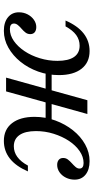

<svg xmlns="http://www.w3.org/2000/svg" viewBox="231 -697 477 979"><g transform="rotate(90 469.5 -207.5)"><path d="M698.4 11.3Q640.3 11.3 608.1 -30.2Q575.8 -71.8 575.8 -145.2Q575.8 -200.8 594.4 -251.2Q612.9 -301.6 644.4 -341.1Q675.8 -380.6 716.5 -403.2Q757.3 -425.8 801.6 -425.8Q845.2 -425.8 870.6 -405.2Q896 -384.7 896 -349.2Q896 -325.8 885.9 -305.2Q875.8 -284.7 858.5 -272.6Q841.1 -260.5 821 -260.5Q804.8 -260.5 795.2 -268.5Q785.5 -276.6 785.5 -291.1Q785.5 -304.8 793.5 -315.3Q801.6 -325.8 812.1 -335.1Q822.6 -344.4 831 -354Q839.5 -363.7 839.5 -374.2Q839.5 -384.7 832.3 -389.9Q825 -395.2 811.3 -395.2Q779.8 -395.2 750.4 -375Q721 -354.8 698.4 -320.6Q675.8 -286.3 662.1 -242.7Q648.4 -199.2 648.4 -152.4Q648.4 -97.6 668.5 -68.5Q688.7 -39.5 725.8 -39.5Q785.5 -39.5 824.2 -111.3H854Q800.8 11.3 698.4 11.3ZM137.1 11.3Q93.5 11.3 68.1 -9.7Q42.7 -30.6 42.7 -65.3Q42.7 -89.5 53.2 -109.7Q63.7 -129.8 81 -141.9Q98.4 -154 117.7 -154Q134.7 -154 144.4 -146Q154 -137.9 154 -123.4Q154 -109.7 146 -99.2Q137.9 -88.7 127 -79.4Q116.1 -70.2 108.1 -60.5Q100 -50.8 100 -40.3Q100 -29.8 107.3 -24.6Q114.5 -19.4 128.2 -19.4Q159.7 -19.4 188.7 -39.5Q217.7 -59.7 240.7 -94Q263.7 -128.2 277 -172.2Q290.3 -216.1 290.3 -262.1Q290.3 -317.7 270.6 -346.4Q250.8 -375 212.9 -375Q183.1 -375 158.9 -357.7Q134.7 -340.3 114.5 -303.2H84.7Q137.9 -425.8 240.3 -425.8Q298.4 -425.8 330.6 -384.7Q362.9 -343.5 362.9 -269.4Q362.9 -213.7 344.8 -163.3Q326.6 -112.9 295.2 -73.8Q263.7 -34.7 223 -11.7Q182.3 11.3 137.1 11.3ZM375.8 0 491.1 -414.5H561.3L446 0ZM323.4 -201.6 327.4 -232.3H621L616.9 -201.6Z"/></g></svg>

Font: Playfair 12pt Light
Style: Italic
Weight: 300
Italic angle: -15.6°
Designer: Claus Eggers Sørensen
Foundry: Claus Eggers Sørensen
Version: Version 2.000;gftools[0.9.28]